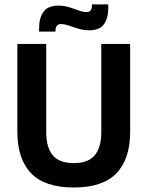

<svg xmlns="http://www.w3.org/2000/svg" viewBox="-20 -839 672 874"><path d="M316 14.5Q184 14.5 121.5 -50.2Q59 -115 59 -239.5V-639H190.5V-236.5Q190.5 -168 220.2 -132.2Q250 -96.5 316 -96.5Q381.5 -96.5 411.2 -132.2Q441 -168 441 -236.5V-639H572.5V-239.5Q572.5 -115 510 -50.2Q447.5 14.5 316 14.5ZM385 -701Q366.5 -701 349 -705.2Q331.5 -709.5 315.5 -715.2Q299.5 -721 285.2 -725.2Q271 -729.5 258.5 -729.5Q244.5 -729.5 238.5 -721.5Q232.5 -713.5 232.5 -698V-695H158V-711.5Q158 -757.5 178 -785.5Q198 -813.5 247 -813.5Q266 -813.5 283.8 -809Q301.5 -804.5 317 -798.8Q332.5 -793 346.8 -788.5Q361 -784 373 -784Q387.5 -784 393 -792Q398.5 -800 398.5 -816V-819H473V-803Q473 -756.5 453.2 -728.8Q433.5 -701 385 -701Z"/></svg>

Font: Anek Latin Medium SemiBold
Style: Regular
Weight: 600
Version: Version 1.003